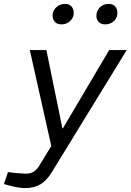

<svg xmlns="http://www.w3.org/2000/svg" viewBox="-89 -756 670 985"><path d="M40 209Q25 209 5.5 206Q-14 203 -37 197L-69 188L-48 127L-15 131Q3 132 18.5 133.5Q34 135 44 135Q68 135 84.5 124.5Q101 114 115 90L180 -17L185 6H177L64 -499H149L231 -98H234L471 -499H561L177 127Q151 170 118.5 189.5Q86 209 40 209ZM226 -631Q202 -631 190.5 -646Q179 -661 181 -683Q183 -698 192 -710Q201 -722 214.5 -729Q228 -736 245 -736Q268 -736 279.5 -721Q291 -706 289 -684Q288 -670 279 -657.5Q270 -645 256.5 -638Q243 -631 226 -631ZM450 -631Q427 -631 415 -646Q403 -661 406 -683Q408 -698 416.5 -710Q425 -722 438.5 -729Q452 -736 469 -736Q492 -736 503.5 -721Q515 -706 513 -684Q512 -670 503.5 -657.5Q495 -645 481.5 -638Q468 -631 450 -631Z"/></svg>

Font: REM Light
Style: Italic
Weight: 300
Italic angle: -11°
Designer: Octavio Pardo
Foundry: Ashler Design
Version: Version 1.005;gftools[0.9.28]